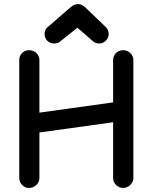

<svg xmlns="http://www.w3.org/2000/svg" viewBox="-20 -923 754 949"><path d="M247.1 -708Q228 -708 214.1 -721.4Q200.2 -734.9 200.2 -754.9Q200.2 -776.9 217.8 -791L329.1 -887.2Q347.7 -902.8 366.2 -902.8Q383.8 -902.8 400.9 -887.2L502.9 -789.1Q517.1 -774.9 517.1 -754.9Q517.1 -736.3 503.4 -722.2Q489.7 -708 471.2 -708Q452.1 -708 438 -720.2L362.8 -786.1L275.9 -716.8Q264.6 -708 247.1 -708ZM75.2 -43V-626Q75.2 -647 89.1 -660.9Q103 -674.8 124 -674.8Q145 -674.8 159.9 -660.6Q174.8 -646.5 174.8 -626V-366.2L539.1 -417V-626Q539.1 -647 553.5 -660.9Q567.9 -674.8 588.9 -674.8Q608.9 -674.8 624 -660.6Q639.2 -646.5 639.2 -626V-43Q639.2 -23.9 623.8 -9Q608.4 5.9 588.9 5.9Q568.4 5.9 553.7 -8.8Q539.1 -23.4 539.1 -43V-318.8L174.8 -268.1V-43Q174.8 -23.4 159.7 -8.8Q144.5 5.9 124 5.9Q103.5 5.9 89.4 -8.8Q75.2 -23.4 75.2 -43Z"/></svg>

Font: Comic Neue
Style: Bold
Weight: 700
Designer: Craig Rozynski
Foundry: Craig Rozynski
Version: Version 2.003;hotconv 1.0.109;makeotfexe 2.5.65596